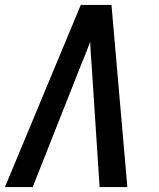

<svg xmlns="http://www.w3.org/2000/svg" viewBox="-23 -755 643 775"><path d="M-3 0 303 -735H427L491 0H379L347 -490Q345 -514 343.5 -538Q342 -562 341 -586Q332 -562 322.5 -538Q313 -514 303 -490L109 0Z"/></svg>

Font: Iosevka Aile Semibold
Style: Italic
Weight: 600
Italic angle: -9°
Designer: Belleve Invis
Foundry: Belleve Invis
Version: Version 31.1.0; ttfautohint (v1.8.4)